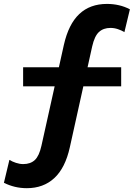

<svg xmlns="http://www.w3.org/2000/svg" viewBox="-45 -735 713 980"><path d="M92 225.5Q60 225.5 31 218.5Q2 211.5 -25 198L3 81Q17.5 90 36.5 96.2Q55.5 102.5 73.5 102.5Q110.5 102.5 132.8 81.8Q155 61 166.5 9L281 -506Q305 -612 359.8 -663.5Q414.5 -715 501 -715Q533 -715 562.2 -708.2Q591.5 -701.5 618 -687.5L590 -571Q575.5 -580 556.8 -586.2Q538 -592.5 519 -592.5Q483 -592.5 460.2 -571.8Q437.5 -551 425.5 -498L311.5 16.5Q288 122.5 232.2 174Q176.5 225.5 92 225.5ZM73 -294.5V-391.5H573.5V-294.5Z"/></svg>

Font: Geologica Cursive SemiBold
Style: Regular
Weight: 600
Designer: Sindre Bremnes, Frode Helland
Foundry: Monokrom Skriftforlag AS
Version: Version 1.010;gftools[0.9.28]